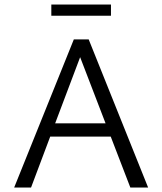

<svg xmlns="http://www.w3.org/2000/svg" viewBox="-20 -833 721 853"><path d="M473 -813V-763H208V-813ZM559 0 472 -226H203L118 0H43L308 -658H374L638 0ZM225 -285H449L336 -579Z"/></svg>

Font: EauTestSC
Style: Regular
Weight: 400
Designer: Christian Thalmann (Catharsis Fonts)
Version: Version 0.001;PS 000.001;hotconv 1.0.88;makeotf.lib2.5.64775